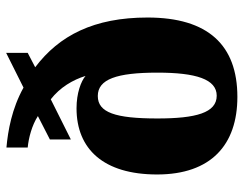

<svg xmlns="http://www.w3.org/2000/svg" viewBox="-106 -696 812 641"><g transform="rotate(-90 300.5 -376.0)"><path d="M297 10C470 10 562 -88 562 -290C562 -469 502 -585 396 -665L444 -690V-762L328 -704C258 -743 184 -756 128 -761V-690C160 -687 202 -676 233 -656L155 -616V-546L289 -613C329 -582 354 -539 367 -497C349 -512 310 -527 259 -527C123 -527 38 -437 38 -258C38 -78 137 10 297 10ZM301 -59C244 -59 225 -128 225 -257C225 -398 245 -456 300 -456C356 -456 378 -393 378 -257C378 -128 356 -59 301 -59Z"/></g></svg>

Font: Noto Serif Tamil SemiCondensed Black
Style: Italic
Weight: 900
Width: 4
Italic angle: -12°
Designer: Indian Type Foundry, Tom Grace, and the Monotype Design Team
Foundry: Monotype Imaging Inc.
Version: Version 2.003